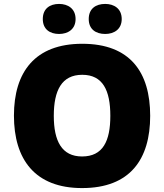

<svg xmlns="http://www.w3.org/2000/svg" viewBox="-20 -948 837 978"><path d="M198 -851C198 -799 234 -775 281 -775C326 -775 365 -799 365 -851C365 -904 326 -928 281 -928C234 -928 198 -904 198 -851ZM432 -851C432 -799 468 -775 516 -775C561 -775 600 -799 600 -851C600 -904 561 -928 516 -928C468 -928 432 -904 432 -851ZM745 -358C745 -580 643 -725 399 -725C158 -725 51 -581 51 -359C51 -136 158 10 398 10C643 10 745 -137 745 -358ZM254 -358C254 -487 294 -567 399 -567C504 -567 542 -487 542 -358C542 -229 504 -151 398 -151C295 -151 254 -229 254 -358Z"/></svg>

Font: Noto Sans Tamil Black
Style: Regular
Weight: 900
Designer: Jelle Bosma - Monotype Design Team
Foundry: Monotype Imaging Inc.
Version: Version 2.004